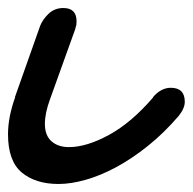

<svg xmlns="http://www.w3.org/2000/svg" viewBox="-65 -425 481 479"><path d="M317 -183Q337 -206 361 -206Q396 -206 396 -171Q396 -155 381 -136Q344 -93 304 -61Q264 -29 225 -8Q186 13 149 23.5Q112 34 81 34Q24 34 -10.5 5.5Q-45 -23 -45 -90Q-45 -133 -27 -183L-28 -182Q-12 -227 3.5 -271Q19 -315 35 -360Q41 -376 56 -390.5Q71 -405 93 -405Q126 -405 126 -372Q126 -367 125.5 -363Q125 -359 122 -353L124 -356Q108 -311 92 -267Q76 -223 60 -178Q47 -143 47 -116Q47 -87 63.5 -72.5Q80 -58 107 -58Q151 -58 207 -88.5Q263 -119 317 -182Z"/></svg>

Font: Discipuli Britannica Bold
Style: Regular
Weight: 700
Designer: Peter Wiegel
Foundry: Peter Wiegel
Version: Version 0.001 2009